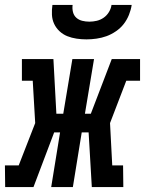

<svg xmlns="http://www.w3.org/2000/svg" viewBox="-58 -760 589 780"><path d="M78 0H-37L-38 -88H18L85 -260L75 -432H31V-520H159L171 -298H199L236 -520H324L287 -298H311L396 -520H511V-432H455L389 -260L398 -88H442L443 0H315L302 -222H274L238 0H150L186 -222H162ZM293 -600Q273 -600 253 -603Q233 -606 215.5 -613Q198 -620 184 -633Q170 -646 162 -663Q154 -680 153 -700Q152 -720 155 -740H237Q235 -725 238.5 -711Q242 -697 252 -688Q262 -679 276 -675.5Q290 -672 305 -672Q320 -672 335 -675.5Q350 -679 363 -688Q376 -697 384.5 -711Q393 -725 395 -740H477Q474 -720 466 -700Q458 -680 445 -663Q432 -646 413 -633Q394 -620 374.5 -613Q355 -606 334 -603Q313 -600 293 -600Z"/></svg>

Font: Iosevka Curly Slab Semibold
Style: Italic
Weight: 600
Italic angle: -9°
Monospace: yes
Designer: Belleve Invis
Foundry: Belleve Invis
Version: Version 22.1.2; ttfautohint (v1.8.4)